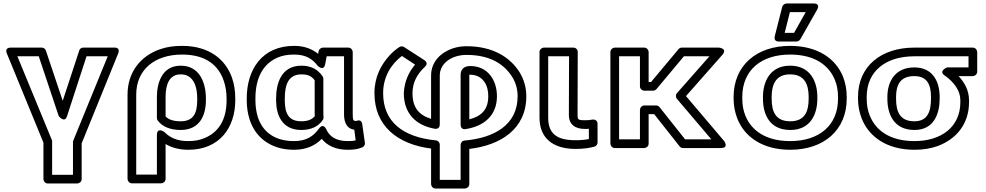

<svg xmlns="http://www.w3.org/2000/svg" viewBox="-20 -827 5676 1105"><path d="M366 -159 478 -503H600L401 -16C400 -13 400 -10 400 -7V179H280V-11C280 -14 280 -17 279 -20L80 -503H203L318 -159C318 -159 352 -115 366 -159ZM341 -247 244 -536C241 -545 232 -553 221 -553H43C2 -553 20 -518 20 -518L230 -6V204C230 215 240 229 255 229H425C436 229 450 219 450 204V-2L660 -519C675 -557 637 -553 637 -553H459C449 -553 439 -547 436 -536Z M1028 -513C1166 -513 1237 -450 1267 -364C1278 -333 1284 -298 1284 -260V-250C1284 -141 1241 -68 1159 -33C1132 -21 1100 -15 1064 -15C996 -15 958 -36 926 -67C926 -67 883 -99 883 -49V178H764V-282C764 -427 871 -513 1028 -513ZM1334 -250V-260C1334 -303 1328 -343 1315 -380C1278 -485 1184 -563 1028 -563C981 -563 938 -557 899 -543C789 -504 714 -412 714 -282V203C714 214 724 228 739 228H908C919 228 933 218 933 203V2C966 22 1010 35 1064 35C1241 35 1334 -90 1334 -250ZM1020 -449C910 -449 883 -345 883 -270V-148C883 -143 885 -137 888 -133C915 -97 961 -79 1020 -79C1132 -79 1165 -167 1165 -250V-260C1165 -352 1128 -449 1020 -449ZM1020 -129C975 -129 949 -140 933 -157V-270C933 -342 955 -399 1020 -399C1038 -399 1052 -395 1063 -389C1098 -369 1115 -324 1115 -260V-250C1115 -177 1094 -129 1020 -129Z M1673 -513C1742 -513 1778 -487 1807 -450C1807 -450 1843 -411 1852 -460L1860 -503H1960V-171C1960 -142 1965 -87 2019 -81L2027 -19C2014 -16 2002 -15 1982 -15C1912 -15 1877 -42 1858 -82C1858 -82 1842 -123 1815 -86C1785 -45 1746 -15 1672 -15C1552 -15 1489 -76 1464 -153C1455 -182 1450 -214 1450 -250V-260C1450 -376 1492 -458 1576 -495C1603 -507 1635 -513 1673 -513ZM1400 -260V-250C1400 -210 1406 -172 1417 -138C1448 -42 1532 35 1672 35C1744 35 1795 10 1832 -28C1863 12 1914 35 1982 35C2014 35 2039 32 2065 21C2074 17 2082 7 2080 -5L2065 -111C2061 -143 2037 -133 2031 -131H2027C2014 -131 2010 -136 2010 -171V-528C2010 -539 2000 -553 1985 -553H1839C1829 -553 1816 -545 1814 -533L1811 -517C1778 -544 1733 -563 1673 -563C1488 -563 1400 -427 1400 -260ZM1837 -387C1814 -422 1776 -449 1715 -449C1596 -449 1569 -343 1569 -260V-250C1569 -167 1602 -79 1714 -79C1773 -79 1814 -101 1838 -137C1841 -141 1842 -147 1842 -151C1842 -161 1841 -167 1841 -171V-373C1841 -378 1839 -384 1837 -387ZM1791 -365V-171C1791 -166 1792 -163 1792 -159C1778 -142 1756 -129 1714 -129C1640 -129 1619 -176 1619 -250V-260C1619 -340 1640 -399 1715 -399C1757 -399 1775 -386 1791 -365Z M2665 -511C2803 -511 2883 -456 2928 -384C2947 -354 2959 -316 2959 -273C2959 -107 2823 -33 2653 -18C2640 -17 2631 -5 2631 7V208H2511V6C2511 -7 2501 -18 2489 -19C2297 -38 2185 -127 2185 -291C2185 -388 2234 -460 2293 -505L2369 -455C2332 -412 2308 -359 2304 -292V-291C2304 -177 2370 -106 2482 -86C2489 -85 2511 -84 2511 -111V-392C2511 -464 2581 -511 2665 -511ZM3009 -273C3009 -326 2994 -372 2971 -410C2917 -497 2817 -561 2665 -561C2638 -561 2612 -557 2587 -549C2521 -527 2461 -475 2461 -392V-143C2390 -165 2354 -209 2354 -290C2354 -356 2384 -404 2425 -442C2449 -464 2425 -479 2422 -481L2306 -556C2299 -561 2287 -562 2278 -556C2257 -542 2238 -526 2221 -507C2173 -454 2135 -384 2135 -291C2135 -102 2267 3 2461 28V233C2461 244 2471 258 2486 258H2656C2667 258 2681 248 2681 233V30C2862 9 3009 -85 3009 -273ZM2686 -447C2671 -447 2655 -444 2643 -431C2633 -420 2631 -407 2631 -396V-109C2631 -99 2636 -80 2659 -84C2766 -100 2840 -163 2840 -273C2840 -364 2789 -447 2686 -447ZM2686 -397C2704 -397 2718 -393 2730 -388C2768 -370 2790 -331 2790 -273C2790 -199 2754 -159 2681 -140V-396V-397Z M3292 -20C3179 -20 3135 -62 3135 -150V-503H3255L3254 -165C3254 -111 3290 -85 3345 -85C3353 -85 3363 -85 3369 -86V-27C3346 -22 3323 -20 3292 -20ZM3292 30C3334 30 3368 26 3401 17C3412 14 3419 4 3419 -7V-114C3419 -136 3401 -140 3391 -139L3370 -136C3363 -135 3355 -135 3345 -135C3306 -135 3304 -140 3304 -165L3305 -528C3305 -542 3294 -553 3280 -553H3110C3099 -553 3085 -543 3085 -528V-150C3085 -33 3161 30 3292 30Z M3757 -220H3688C3673 -220 3663 -206 3663 -195V-25H3543V-503H3663V-330C3663 -315 3677 -305 3688 -305H3739C3746 -305 3753 -309 3758 -314L3916 -503H4063L3876 -291C3868 -282 3868 -267 3876 -258L4074 -25H3923L3776 -210C3771 -216 3765 -220 3757 -220ZM3745 -170 3891 15C3896 21 3902 25 3910 25H4128C4178 25 4147 -16 4147 -16L3928 -274L4137 -511C4170 -548 4118 -553 4118 -553H3904C3897 -553 3890 -550 3885 -544L3727 -355H3713V-528C3713 -539 3703 -553 3688 -553H3518C3507 -553 3493 -543 3493 -528V0C3493 11 3503 25 3518 25H3688C3699 25 3713 15 3713 0V-170Z M4527 -513C4669 -513 4751 -451 4785 -367C4797 -338 4803 -305 4803 -269V-259C4803 -105 4694 -15 4528 -15C4386 -15 4304 -77 4270 -161C4258 -190 4252 -223 4252 -259V-269C4252 -423 4361 -513 4527 -513ZM4853 -259V-269C4853 -311 4846 -349 4832 -385C4790 -490 4685 -563 4527 -563C4333 -563 4202 -449 4202 -269V-259C4202 -217 4210 -179 4224 -143C4266 -38 4370 35 4528 35C4722 35 4853 -79 4853 -259ZM4684 -269C4684 -357 4644 -449 4527 -449C4411 -449 4371 -356 4371 -269V-259C4371 -169 4409 -79 4528 -79C4645 -79 4684 -170 4684 -259ZM4634 -269V-259C4634 -181 4609 -129 4528 -129C4446 -129 4421 -181 4421 -259V-269C4421 -345 4448 -399 4527 -399C4607 -399 4634 -346 4634 -269ZM4526 -757H4617L4550 -638H4496ZM4507 -807C4497 -807 4485 -799 4482 -788L4439 -619C4431 -587 4460 -588 4463 -588H4564C4572 -588 4581 -593 4586 -601L4682 -770C4705 -811 4660 -807 4660 -807Z M5243 -15C5101 -15 5020 -77 4986 -161C4974 -190 4968 -223 4968 -259V-269C4968 -419 5079 -503 5242 -503H5554V-439H5430C5430 -439 5380 -418 5416 -393C5455 -366 5487 -331 5501 -289C5505 -276 5507 -263 5507 -249V-239C5507 -97 5398 -15 5243 -15ZM4918 -269V-259C4918 -217 4926 -179 4940 -143C4982 -39 5085 35 5243 35C5292 35 5336 28 5375 14C5482 -25 5557 -112 5557 -239V-249C5557 -311 5528 -355 5497 -389H5579C5590 -389 5604 -399 5604 -414V-528C5604 -539 5594 -553 5579 -553H5242C5051 -553 4918 -446 4918 -269ZM5242 -439C5130 -439 5087 -356 5087 -269V-259C5087 -170 5124 -79 5243 -79C5358 -79 5388 -177 5388 -259V-269C5388 -351 5353 -439 5242 -439ZM5242 -389C5315 -389 5338 -341 5338 -269V-259C5338 -183 5317 -129 5243 -129C5161 -129 5137 -181 5137 -259V-269C5137 -341 5163 -389 5242 -389Z"/></svg>

Font: Asimov
Style: XWidOu
Weight: 500
Designer: Google
Version: Version 2.000980; 2014